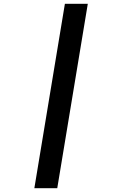

<svg xmlns="http://www.w3.org/2000/svg" viewBox="-20 -843 640 1006"><path d="M160 143 320 -823H440L280 143Z"/></svg>

Font: Iosevka Aile Oblique
Style: Bold
Weight: 700
Italic angle: -9°
Designer: Belleve Invis
Foundry: Belleve Invis
Version: Version 31.1.0; ttfautohint (v1.8.4)